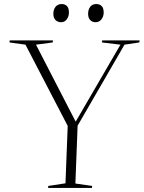

<svg xmlns="http://www.w3.org/2000/svg" viewBox="-20 -930 711 950"><path d="M354 -329H355L576 -709L484 -720L486 -730H671L669 -720L596 -709L364 -308L353 -22L436 -10L435 0H218L219 -10L304 -23L315 -307L106 -709L27 -720L28 -730H242L241 -720L158 -709ZM244 -862Q244 -883 255 -896.5Q266 -910 285 -910Q301 -910 311 -900.5Q321 -891 321 -868Q321 -849 310.5 -834.5Q300 -820 282 -820Q266 -820 255 -830.5Q244 -841 244 -862ZM416 -862Q416 -883 426.5 -896.5Q437 -910 456 -910Q473 -910 483 -900Q493 -890 493 -868Q493 -849 482 -834.5Q471 -820 453 -820Q437 -820 426.5 -830.5Q416 -841 416 -862Z"/></svg>

Font: Literata 72pt ExtraLight
Style: Italic
Weight: 200
Italic angle: -2°
Designer: Latin by Veronika Burian and Jose Scaglione. Greek by Irene Vlachou. Cyrillic by Vera Evstafieva
Foundry: TypeTogether
Version: Version 3.002